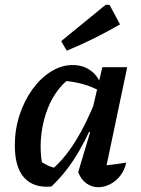

<svg xmlns="http://www.w3.org/2000/svg" viewBox="-20 -776 590 803"><path d="M195 4Q122 11 82 -32Q42 -75 42 -168Q42 -234 61.5 -294Q81 -354 115 -401.5Q149 -449 193 -476.5Q237 -504 284 -504Q325 -504 355.5 -483.5Q386 -463 401 -426L400 -394Q332 -433 235 -439L275 -450Q241 -427 214 -387.5Q187 -348 171 -298Q155 -248 151 -193.5Q147 -139 157 -86L141 -106Q160 -94 179 -84.5Q198 -75 220 -72L198 -68Q249 -111 295 -184.5Q341 -258 383 -364L404 -345Q360 -229 310 -143Q260 -57 195 4ZM414 -29 393 -81Q421 -84 449.5 -87.5Q478 -91 508 -96Q501 -64 483 -41Q465 -18 440.5 -5.5Q416 7 391 7Q364 7 341.5 -9Q319 -25 307 -56L357 -223L345 -227L408 -495H512ZM259 -564 236 -604 422 -756H438L482 -674Q428 -643 373 -615.5Q318 -588 259 -564Z"/></svg>

Font: Piazzolla Thin
Style: Bold Italic
Weight: 700
Italic angle: -11.3°
Version: Version 2.005